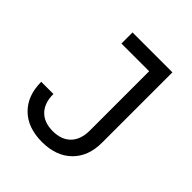

<svg xmlns="http://www.w3.org/2000/svg" viewBox="-202 -862 1004 1004"><g transform="rotate(45 300.0 -360.0)"><path d="M270 10Q165 10 105 -49Q45 -108 45 -210H135Q135 -143 170.5 -106.5Q206 -70 270 -70Q334 -70 369.5 -106.5Q405 -143 405 -210V-648H200V-730H495V-210Q495 -108 434.5 -49Q374 10 270 10Z"/></g></svg>

Font: Liga JetBrainsMono Nerd Font
Style: Regular
Weight: 400
Designer: Philipp Nurullin, Konstantin Bulenkov
Foundry: JetBrains
Version: Version 2.225; ttfautohint (v1.8.3)